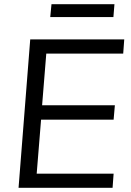

<svg xmlns="http://www.w3.org/2000/svg" viewBox="-20 -901 629 921"><path d="M202 -644 182 -396H531L525 -327H177L156 -68H525L520 0H69L125 -712H576L571 -644ZM227 -881H529L524 -819H221Z"/></svg>

Font: Muli
Style: Italic
Weight: 400
Italic angle: -4.541°
Designer: Vernon Adams
Foundry: Vernon Adams
Version: Version 2.001